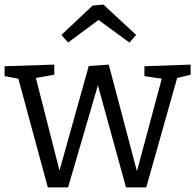

<svg xmlns="http://www.w3.org/2000/svg" viewBox="-25 -813 849 835"><path d="M603 -525 804 -532V-488L734 -471L748 -483L611 2H523L393 -470H409L271 2H183L52 -481L64 -469L-5 -482V-525L211 -532V-488L120 -472L129 -482L240 -47H227L361 -526L448 -532L577 -44H564L681 -480L690 -469L603 -482ZM271 -628 242 -661 378 -789 425 -793 567 -661 538 -628 376 -746 429 -745Z"/></svg>

Font: Pack4
Style: Regular
Weight: 400
Version: Version 2.002